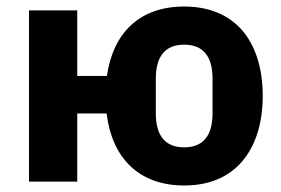

<svg xmlns="http://www.w3.org/2000/svg" viewBox="-20 -557 862 589"><path d="M545 12C408 12 324 -70 307 -209H217V0H69V-525H217V-324H308C327 -457 409 -537 545 -537C622 -537 682 -511 723 -464C764 -416 786 -347 786 -263C786 -179 764 -110 723 -62C682 -14 622 12 545 12ZM545 -105C604 -105 632 -142 632 -209V-316C632 -383 604 -420 545 -420C486 -420 458 -383 458 -316V-209C458 -142 486 -105 545 -105Z"/></svg>

Font: Plexus Sans Bold
Style: Regular
Weight: 700
Version: Version 2.001;PS 002.001;hotconv 1.0.70;makeotf.lib2.5.58329